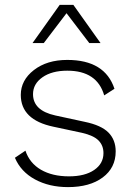

<svg xmlns="http://www.w3.org/2000/svg" viewBox="-20 -755 545 785"><path d="M391 -579H345L252 -701L159 -579H113L224 -735H280ZM258 10Q181 10 123 -21.5Q65 -53 41 -110L84 -139Q101 -88 147.5 -61Q194 -34 262 -34Q327 -34 365 -60Q403 -86 403 -129Q403 -160 383 -180.5Q363 -201 315 -212L198 -237Q65 -265 65 -367Q65 -427 118.5 -468.5Q172 -510 255 -510Q409 -510 448 -392L406 -365Q377 -466 255 -466Q192 -466 153.5 -439Q115 -412 115 -370Q115 -303 206 -283L326 -257Q394 -243 423.5 -213Q453 -183 453 -136Q453 -69 400 -29.5Q347 10 258 10Z"/></svg>

Font: Elaine Sans Light
Style: Regular
Weight: 300
Designer: Wei Huang
Foundry: Wei Huang
Version: Version 2.001;December 24, 2019;FontCreator 12.0.0.2547 64-b